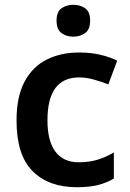

<svg xmlns="http://www.w3.org/2000/svg" viewBox="-20 -771 541 801"><path d="M300 10Q183 10 116 -57Q49 -124 49 -268Q49 -368 82.5 -430.5Q116 -493 175 -522.5Q234 -552 310 -552Q361 -552 401 -542Q441 -532 469 -518L432 -419Q401 -431 370 -439.5Q339 -448 310 -448Q178 -448 178 -269Q178 -182 211.5 -138Q245 -94 308 -94Q353 -94 388 -105Q423 -116 455 -135V-26Q424 -8 388.5 1Q353 10 300 10ZM286 -751Q314 -751 335 -736.5Q356 -722 356 -685Q356 -648 335 -633Q314 -618 286 -618Q257 -618 236.5 -633Q216 -648 216 -685Q216 -722 236.5 -736.5Q257 -751 286 -751Z"/></svg>

Font: Noto Sans Malayalam SemiBold
Style: Regular
Weight: 600
Designer: Jelle Bosma - Monotype Design Team
Foundry: Monotype Imaging Inc.
Version: Version 2.104; ttfautohint (v1.8.4.7-5d5b)